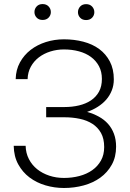

<svg xmlns="http://www.w3.org/2000/svg" viewBox="-20 -914 640 944"><path d="M296.9 -387.7Q335.4 -387.7 368.9 -395.8Q402.3 -403.8 427.2 -420.4Q452.1 -437 466.6 -463.1Q481 -489.3 481 -525.9Q481 -561.5 466.6 -588.6Q452.1 -615.7 427.2 -634Q402.3 -652.3 368.2 -661.6Q334 -670.9 294.4 -670.9Q259.8 -670.9 227.8 -660.9Q195.8 -650.9 171.1 -632.1Q146.5 -613.3 131.6 -586.2Q116.7 -559.1 115.7 -524.9H57.1Q58.1 -570.8 78.1 -607.2Q98.1 -643.6 130.6 -668.7Q163.1 -693.8 205.6 -707.3Q248 -720.7 294.4 -720.7Q344.7 -720.7 389.6 -709Q434.6 -697.3 467.8 -672.9Q501 -648.4 520.3 -611.3Q539.6 -574.2 539.6 -523.9Q539.6 -494.1 529.5 -469Q519.5 -443.8 502 -423.8Q484.4 -403.8 460.4 -388.7Q436.5 -373.5 408.2 -363.8Q439.5 -355 465.8 -340.6Q492.2 -326.2 511 -305.2Q529.8 -284.2 540.3 -256.1Q550.8 -228 550.8 -192.9Q550.8 -142.1 529.5 -104Q508.3 -65.9 473.1 -40.5Q438 -15.1 391.6 -2.4Q345.2 10.3 294.4 10.3Q247.6 10.3 203.6 -2.7Q159.7 -15.6 125.2 -41.5Q90.8 -67.4 69.6 -106.2Q48.3 -145 47.4 -197.3H106Q106.9 -161.1 122.1 -131.8Q137.2 -102.5 162.8 -82Q188.5 -61.5 222.4 -50.3Q256.3 -39.1 294.4 -39.1Q334.5 -39.1 370.4 -48.6Q406.2 -58.1 433.3 -77.1Q460.4 -96.2 476.3 -124.5Q492.2 -152.8 492.2 -190.9Q492.2 -232.4 476.6 -260.3Q460.9 -288.1 434.3 -305.2Q407.7 -322.3 372.3 -329.8Q336.9 -337.4 296.9 -337.4H207V-387.7ZM149.4 -854.5Q149.4 -870.6 160.2 -882.3Q170.9 -894 189.5 -894Q208 -894 219 -882.3Q230 -870.6 230 -854.5Q230 -838.9 219 -827.4Q208 -815.9 189.5 -815.9Q170.9 -815.9 160.2 -827.4Q149.4 -838.9 149.4 -854.5ZM363.3 -854Q363.3 -870.1 374 -881.8Q384.8 -893.6 403.3 -893.6Q421.9 -893.6 432.9 -881.8Q443.8 -870.1 443.8 -854Q443.8 -838.4 432.9 -826.9Q421.9 -815.4 403.3 -815.4Q384.8 -815.4 374 -826.9Q363.3 -838.4 363.3 -854Z"/></svg>

Font: Roboto Mono Light
Style: Regular
Weight: 300
Designer: Google
Version: Version 2.000985; 2015; ttfautohint (v1.3)